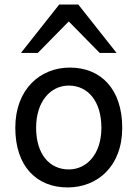

<svg xmlns="http://www.w3.org/2000/svg" viewBox="-20 -801 597 833"><path d="M46.4 -246.6C46.4 -78.6 139.6 12.2 273.4 12.2C401.9 12.2 510.3 -78.6 510.3 -246.6C510.3 -414.6 417.5 -507.8 283.2 -507.8C154.8 -507.8 46.4 -414.6 46.4 -246.6ZM136.7 -246.6C136.7 -360.8 199.2 -429.7 278.3 -429.7C362.3 -429.7 419.9 -360.8 419.9 -246.6C419.9 -132.8 356.9 -65.9 278.3 -65.9C194.3 -65.9 136.7 -132.8 136.7 -246.6ZM144 -571.3 278.3 -708 412.6 -571.3H485.8L319.8 -781.2H236.8L70.8 -571.3Z"/></svg>

Font: Andika
Style: Regular
Weight: 400
Designer: Victor Gaultney, Annie Olsen, Julie Remington, Don Collingsworth, Eric Hays
Foundry: SIL International
Version: Version 1.000